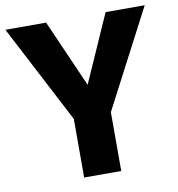

<svg xmlns="http://www.w3.org/2000/svg" viewBox="-87 -764 773 836"><g transform="rotate(-10 300.0 -346.5)"><path d="M382 0H218V-259L-8 -693H172L303 -395L435 -693H608L382 -260Z"/></g></svg>

Font: Fira Mono
Style: Bold
Weight: 700
Monospace: yes
Designer: Carrois Corporate & Edenspiekermann AG
Foundry: Carrois Corporate GbR & Edenspiekermann AG
Version: Version 3.206